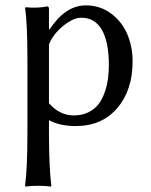

<svg xmlns="http://www.w3.org/2000/svg" viewBox="-20 -459 563 714"><path d="M162.1 -293.9V-75.2Q201.2 -29.8 254.9 -29.8Q285.6 -29.8 309.3 -41.7Q333 -53.7 346.9 -72.3Q360.8 -90.8 369.6 -116.5Q378.4 -142.1 381.6 -166.5Q384.8 -190.9 384.8 -217.8Q384.8 -302.7 358.9 -347.9Q333 -393.1 282.2 -393.1Q252.4 -393.1 215.3 -363Q178.2 -333 162.1 -293.9ZM162.1 -352.1 164.1 -349.1Q223.1 -439 298.8 -439Q352.5 -439 393.1 -408.7Q433.6 -378.4 453.4 -331.8Q473.1 -285.2 473.1 -231Q473.1 -123.5 416 -56.9Q358.9 9.8 261.2 9.8Q202.1 9.8 162.1 -12.2V32.2Q162.1 163.6 170.9 231.9L168.9 234.9Q150.4 231.9 122.1 231.9Q93.8 231.9 75.2 234.9L73.2 231.9Q82 167.5 82 32.2V-234.9Q82 -373.5 73.2 -429.2L75.2 -432.1Q117.2 -427.7 155.8 -435.1Q162.1 -435.1 162.1 -424.8Z"/></svg>

Font: Linux Biolinum G
Style: Regular
Weight: 400
Designer: Philipp H. Poll
Foundry: Philipp H. Poll
Version: Version 1.1.0 ; ttfautohint (v1.6)